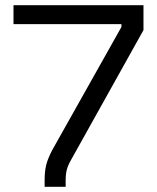

<svg xmlns="http://www.w3.org/2000/svg" viewBox="-20 -720 604 740"><path d="M152 0V-25Q152 -60 158 -84Q164 -108 181 -141L448 -616V-627H32V-700H533V-604L254 -104Q242 -83 237.5 -66Q233 -49 233 -23V0Z"/></svg>

Font: Space Grotesk
Style: Regular
Weight: 400
Designer: Florian Karsten
Foundry: Florian Karsten
Version: Version 2.000